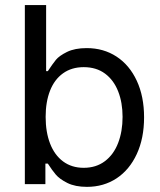

<svg xmlns="http://www.w3.org/2000/svg" viewBox="-20 -727 631 758"><path d="M78.1 -707H162.1V-446.3H168.9Q188 -475.1 200.9 -491Q213.9 -506.8 244.6 -522Q275.4 -537.1 322.3 -537.1Q388.7 -537.1 439.9 -503.7Q491.2 -470.2 520 -408.2Q548.8 -346.2 548.8 -263.7Q548.8 -181.2 520 -118.9Q491.2 -56.6 440.2 -22.9Q389.2 10.7 323.2 10.7Q276.9 10.7 246.1 -4.6Q215.3 -20 200.4 -37.6Q185.5 -55.2 168.9 -81.1H159.2V0H78.1ZM310.5 -64.5Q359.4 -64.5 394 -90.6Q428.7 -116.7 446.3 -162.4Q463.9 -208 463.9 -265.6Q463.9 -321.8 446.5 -366.2Q429.2 -410.6 394.8 -436.3Q360.4 -461.9 310.5 -461.9Q262.7 -461.9 228.8 -437.5Q194.8 -413.1 177.5 -368.9Q160.2 -324.7 160.2 -265.6Q160.2 -205.6 177.7 -160.2Q195.3 -114.7 229.2 -89.6Q263.2 -64.5 310.5 -64.5Z"/></svg>

Font: Pretendard GOV
Style: Regular
Weight: 400
Designer: Base glyphs from Inter by Rasmus Andersson; Hangeul glyphs from Noto Sans CJK(Source Han Sans) by Jang Soo-young and Kan
Foundry: Kil Hyung-jin
Version: Version 1.309